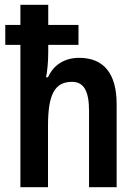

<svg xmlns="http://www.w3.org/2000/svg" viewBox="-20 -780 572 800"><path d="M181 -760H65V-676H2V-593H65V0H180V-255C180 -385 207 -439 280 -439C329 -439 351 -401 351 -318V0H466V-346C466 -474 412 -539 310 -539C252 -539 204 -512 180 -458H172C177 -483 181 -522 181 -563V-593H307V-676H181Z"/></svg>

Font: Noto Sans Telugu Condensed SemiBold
Style: Regular
Weight: 600
Width: 3
Designer: Jelle Bosma - Monotype Design Team
Foundry: Monotype Imaging Inc.
Version: Version 2.005